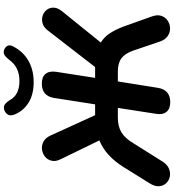

<svg xmlns="http://www.w3.org/2000/svg" viewBox="31 -1000 978 1081"><g transform="rotate(-90 520.5 -460.0)"><path d="M485 9Q448 9 430.5 -12.5Q413 -34 420 -73L453 -286H398Q350 -286 316.5 -266.5Q283 -247 255 -200L150 -33Q133 -7 110.5 2Q88 11 66 6.5Q44 2 29 -14Q14 -30 12 -54Q10 -78 29 -108L120 -254Q183 -355 270 -390L164 -608Q150 -636 155.5 -659Q161 -682 178.5 -696Q196 -710 219 -713Q242 -716 263.5 -704.5Q285 -693 298 -664L412 -414H473L509 -645Q520 -714 590 -714Q628 -714 645 -692.5Q662 -671 656 -632L622 -414H683L888 -679Q906 -703 928.5 -709.5Q951 -716 971.5 -709.5Q992 -703 1005 -686.5Q1018 -670 1017.5 -647.5Q1017 -625 997 -600L821 -382Q852 -363 873 -331Q894 -299 911 -254L967 -97Q979 -65 971.5 -42Q964 -19 945 -6Q926 7 902.5 8Q879 9 858 -5Q837 -19 827 -48L775 -201Q759 -246 732 -266Q705 -286 658 -286H602L566 -61Q555 9 485 9ZM598 -760Q528 -760 482 -789Q436 -818 416 -867Q407 -889 414.5 -903.5Q422 -918 440 -925Q458 -931 471 -923Q484 -915 497 -894Q526 -840 605 -840Q683 -840 725 -899Q739 -917 751.5 -924.5Q764 -932 781 -926Q797 -919 803 -906Q809 -893 799 -875Q770 -819 718.5 -789.5Q667 -760 598 -760Z"/></g></svg>

Font: Nunito ExtraBold
Style: Italic
Weight: 800
Italic angle: -9°
Designer: Vernon Adams
Foundry: Vernon Adams
Version: Version 3.601; ttfautohint (v1.8.2.53-6de2)